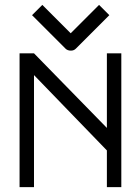

<svg xmlns="http://www.w3.org/2000/svg" viewBox="-20 -815 532 785"><path d="M406 -774 427 -753 290 -616Q282 -608 270 -608Q256 -608 248 -616L111 -753L132 -774L153 -795L269 -679L385 -795ZM60 -50V-597H119L417 -292V-597H476V-50H417V-200L119 -508V-50Z"/></svg>

Font: IBM 3270 Semi-Condensed
Style: Condensed
Weight: 400
Monospace: yes
Version: Version 2.3.1